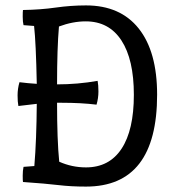

<svg xmlns="http://www.w3.org/2000/svg" viewBox="-20 -675 656 710"><path d="M298 15Q242 15 196.5 9.5Q151 4 65 -2Q64 -7 64 -25.5Q64 -44 67 -58L107 -61Q115 -157 116 -291Q96 -289 48 -283Q45 -298 45 -322.5Q45 -347 52 -371Q83 -367 116 -365Q113 -517 106 -579L67 -582Q64 -594 64 -613.5Q64 -633 65 -638Q130 -639 186 -647Q242 -655 298 -655Q425 -655 493 -569.5Q561 -484 561 -325Q561 15 298 15ZM298 -56Q384 -56 429.5 -125Q475 -194 475 -324.5Q475 -455 429 -525.5Q383 -596 297 -596Q249 -596 198 -577Q191 -496 191 -363Q267 -363 341 -376Q344 -361 344 -336.5Q344 -312 337 -288Q280 -295 208 -295H191Q191 -157 199 -77Q246 -56 298 -56Z"/></svg>

Font: Port Lligat Slab
Style: Regular
Weight: 400
Designer: Dario Muhafara, Eduardo Rodriguez Tunni
Foundry: Tipo
Version: Version 1.002